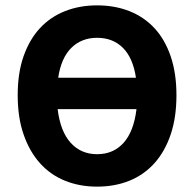

<svg xmlns="http://www.w3.org/2000/svg" viewBox="-20 -684 724 716"><path d="M342 12Q277 12 222.5 -10Q168 -32 129 -75.5Q90 -119 68 -182.5Q46 -246 46 -329Q46 -412 68 -474.5Q90 -537 129 -579Q168 -621 222.5 -642.5Q277 -664 342 -664Q408 -664 462.5 -642.5Q517 -621 556 -579Q595 -537 616.5 -474Q638 -411 638 -329Q638 -246 616.5 -182.5Q595 -119 556 -75.5Q517 -32 462.5 -10Q408 12 342 12ZM342 -543Q284 -543 246 -505.5Q208 -468 197 -394H487Q476 -468 438.5 -505.5Q401 -543 342 -543ZM342 -109Q403 -109 441 -151.5Q479 -194 489 -277H195Q205 -194 243.5 -151.5Q282 -109 342 -109Z"/></svg>

Font: Giro Regular
Style: Bold
Weight: 700
Designer: Paul D. Hunt
Foundry: Adobe Systems Incorporated
Version: Version 1.000;PS 1.0;hotconv 1.0.88;makeotf.lib2.5.647800